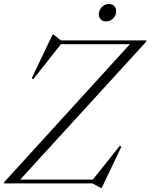

<svg xmlns="http://www.w3.org/2000/svg" viewBox="-42 -917 752 960"><path d="M690 -715 688 -707.5 59 -19H422L557 -188L565 -183.5L466.5 22.5H461L420.5 0H-22.5L-20.5 -7L607.5 -696H262.5L124.5 -521L116.5 -525.5L221 -744.5H225.5L262.5 -715ZM488 -810Q470.5 -810 461.2 -820.8Q452 -831.5 452 -846Q452 -866 466.8 -881.5Q481.5 -897 503.5 -897Q520.5 -897 529.8 -886.2Q539 -875.5 539 -861Q539 -841 524.2 -825.5Q509.5 -810 488 -810Z"/></svg>

Font: Newsreader 72pt Light
Style: Italic
Weight: 300
Italic angle: -17°
Designer: Hugues Gentile
Foundry: Production Type
Version: Version 1.003; ttfautohint (v1.8.3)